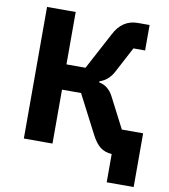

<svg xmlns="http://www.w3.org/2000/svg" viewBox="-91 -775 881 1003"><g transform="rotate(10 349.0 -274.0)"><path d="M543 150V0Q507 -2 482 -21Q457 -40 434 -85L330 -286H229V0H77V-698H229V-420H330L434 -615Q476 -698 559 -698H621V-563H559L487 -427Q461 -378 414 -363V-357Q464 -348 491 -294L573 -135H686V150Z"/></g></svg>

Font: Aneliza
Style: Bold
Weight: 700
Designer: Mike Abbink, Paul van der Laan, Pieter van Rosmalen
Foundry: Bold Monday
Version: Version 3.0